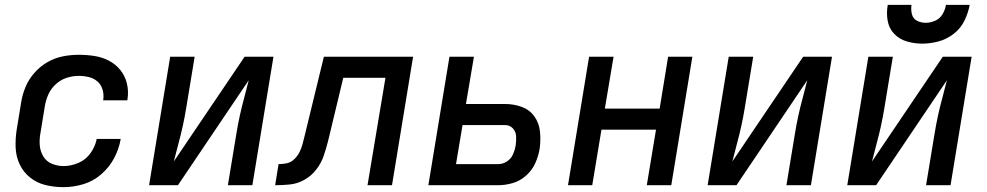

<svg xmlns="http://www.w3.org/2000/svg" viewBox="-20 -764 4072 792"><path d="M242 8Q282 8 323 -4Q364 -16 397.5 -45Q431 -74 451 -112Q471 -150 478 -191H379Q373 -160 353.5 -132.5Q334 -105 303.5 -92Q273 -79 242 -79Q217 -79 194 -88.5Q171 -98 158.5 -119Q146 -140 144 -165Q142 -190 147 -216L165 -326Q169 -351 179.5 -374.5Q190 -398 210 -416.5Q230 -435 255 -443Q280 -451 304 -451Q326 -451 346.5 -446Q367 -441 382 -428Q397 -415 403 -394.5Q409 -374 406 -353Q406 -351 405 -350H505L506 -355Q511 -388 503.5 -419.5Q496 -451 476.5 -475Q457 -499 429.5 -513.5Q402 -528 370 -533Q338 -538 304 -538Q272 -538 239 -531.5Q206 -525 175.5 -507.5Q145 -490 121.5 -463Q98 -436 85 -404.5Q72 -373 67 -340L49 -230Q43 -192 44.5 -155Q46 -118 61.5 -85.5Q77 -53 105 -31Q133 -9 168.5 -0.5Q204 8 242 8Z M595 0H714L1006 -433Q997 -396 987 -359.5Q977 -323 969 -286Q961 -249 955 -212L920 0H1021L1108 -530H989L697 -98Q706 -135 716 -171.5Q726 -208 734 -244.5Q742 -281 748 -318L783 -530H682Z M1115 0Q1145 0 1175.5 -3Q1206 -6 1235 -22Q1264 -38 1284.5 -64.5Q1305 -91 1315 -120.5Q1325 -150 1333 -181L1396 -443H1570L1496 0H1597L1684 -530H1316L1236 -201Q1232 -185 1227.5 -168Q1223 -151 1215 -135.5Q1207 -120 1193.5 -107Q1180 -94 1163 -90.5Q1146 -87 1129 -87Z M1747 0H2036Q2065 0 2095.5 -9Q2126 -18 2150.5 -40Q2175 -62 2188 -91Q2201 -120 2206 -150Q2211 -186 2207.5 -221Q2204 -256 2184.5 -283.5Q2165 -311 2132.5 -323Q2100 -335 2064 -335H1902L1935 -530H1834ZM1861 -87 1888 -248H2064Q2083 -248 2095.5 -234.5Q2108 -221 2109 -202Q2110 -183 2107 -163Q2104 -145 2096 -127Q2088 -109 2071 -98Q2054 -87 2035 -87Z M2323 0H2423L2461 -229H2686L2648 0H2749L2836 -530H2736L2701 -316H2475L2511 -530H2410Z M2899 0H3018L3310 -433Q3301 -396 3291 -359.5Q3281 -323 3273 -286Q3265 -249 3259 -212L3224 0H3325L3412 -530H3293L3001 -98Q3010 -135 3020 -171.5Q3030 -208 3038 -244.5Q3046 -281 3052 -318L3087 -530H2986Z M3475 0H3594L3886 -433Q3877 -396 3867 -359.5Q3857 -323 3849 -286Q3841 -249 3835 -212L3800 0H3901L3988 -530H3869L3577 -98Q3586 -135 3596 -171.5Q3606 -208 3614 -244.5Q3622 -281 3628 -318L3663 -530H3562ZM3784 -584Q3817 -584 3851 -593Q3885 -602 3914 -624.5Q3943 -647 3958.5 -679Q3974 -711 3980 -744H3882Q3879 -724 3868 -705.5Q3857 -687 3837.5 -678.5Q3818 -670 3799 -670Q3779 -670 3762.5 -678.5Q3746 -687 3741.5 -706Q3737 -725 3740 -744H3642Q3636 -711 3641.5 -679Q3647 -647 3668.5 -624.5Q3690 -602 3721 -593Q3752 -584 3784 -584Z"/></svg>

Font: Iosevka Sparkle Medium Oblique
Style: Regular
Weight: 500
Italic angle: -9°
Designer: Belleve Invis
Foundry: Belleve Invis
Version: Version 4.5.0; ttfautohint (v1.8.3)